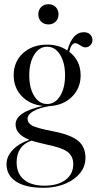

<svg xmlns="http://www.w3.org/2000/svg" viewBox="-20 -646 459 912"><path d="M185 246Q102 246 56.5 216.5Q11 187 11 134Q11 97 40.5 66Q70 35 120 18Q54 -7 54 -55Q54 -114 184 -143Q122 -149 83.5 -189Q45 -229 45 -289Q45 -353 89.5 -393.5Q134 -434 204 -434Q260 -434 300 -406Q324 -493 378 -493Q397 -493 408 -482.5Q419 -472 419 -455Q419 -441 409 -431Q399 -421 385 -421Q375 -421 360.5 -431Q346 -441 338 -441Q318 -441 309 -400Q363 -359 363 -288Q363 -227 322 -186.5Q281 -146 216 -142Q166 -134 138.5 -118Q111 -102 111 -82Q111 -61 133.5 -49Q156 -37 229 -23Q314 -7 350 22Q386 51 386 104Q386 165 328.5 205.5Q271 246 185 246ZM199 40Q159 31 129 22Q59 47 59 125Q59 178 93.5 207Q128 236 191 236Q254 236 291 208.5Q328 181 328 134Q328 96 301 75.5Q274 55 199 40ZM142.5 -190Q166 -152 204 -152Q242 -152 265.5 -190Q289 -228 289 -288Q289 -348 265.5 -386Q242 -424 204 -424Q166 -424 142.5 -386Q119 -348 119 -288Q119 -228 142.5 -190ZM175.5 -543.5Q162 -557 162 -578Q162 -599 175.5 -612.5Q189 -626 210 -626Q231 -626 244.5 -612.5Q258 -599 258 -578Q258 -557 244.5 -543.5Q231 -530 210 -530Q189 -530 175.5 -543.5Z"/></svg>

Font: Libre Caslon Display
Style: Regular
Weight: 400
Designer: Pablo Impallari, Rodrigo Fuenzalida
Foundry: Pablo Impallari, Rodrigo Fuenzalida
Version: Version 1.002